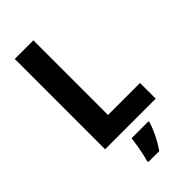

<svg xmlns="http://www.w3.org/2000/svg" viewBox="-285 -783 1073 1073"><g transform="rotate(-45 251.5 -246.5)"><path d="M77 0V-714H224V-124H477V0ZM359 71Q347 108 328 146.5Q309 185 284 221H197V208Q203 189 208.5 162.5Q214 136 218.5 108.5Q223 81 225 61H359Z"/></g></svg>

Font: Noto Sans Hebrew SemiCondensed
Style: Bold
Weight: 700
Width: 4
Designer: Monotype Design Team
Foundry: Monotype Imaging Inc.
Version: Version 2.004; ttfautohint (v1.8.4.7-5d5b)